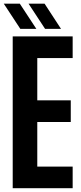

<svg xmlns="http://www.w3.org/2000/svg" viewBox="-24 -992 426 1012"><path d="M43 0V-800H359V-686H172.5V-463H349V-349H172.5V-114H359V0ZM213.5 -840 126.5 -972.5H211L297.5 -840ZM83 -840 -4 -972.5H80.5L167.5 -840Z"/></svg>

Font: Big Shoulders Display Thin ExtraBold
Style: Regular
Weight: 800
Version: Version 2.002